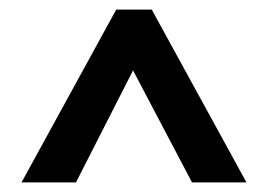

<svg xmlns="http://www.w3.org/2000/svg" viewBox="-20 -718 553 396"><path d="M219.7 -698.2H293L488.3 -341.8H376L254.4 -572.8L136.7 -341.8H24.4Z"/></svg>

Font: Voltera
Style: Bold
Weight: 700
Designer: Bernd Montag
Version: Version 1.301